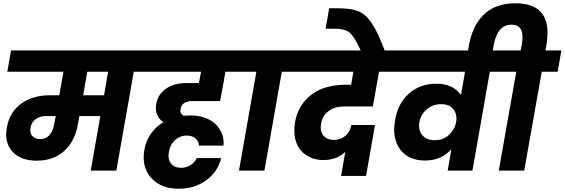

<svg xmlns="http://www.w3.org/2000/svg" viewBox="-20 -1051 3479 1183"><path d="M227.1 -193.8Q261.7 -193.8 283.4 -217Q305.2 -240.2 313 -280.8L323.2 -335.9H264.2Q226.6 -335.9 200.2 -317.1Q173.8 -298.3 168 -264.2Q161.6 -231.9 179.2 -212.9Q196.8 -193.8 227.1 -193.8ZM621.1 -463.9 646 -608.9H518.1L492.2 -463.9ZM24.9 -608.9 47.9 -740.2H924.8L901.9 -608.9H804.2L696.8 0H539.1L598.1 -335.9H469.2L460.9 -289.1Q441.9 -181.6 376.2 -121.3Q310.5 -61 206.1 -61Q107.4 -61 56.4 -117.2Q5.4 -173.3 22 -264.2Q30.3 -314 54.7 -352.8Q79.1 -391.6 114.5 -415.5Q149.9 -439.5 192.4 -451.7Q234.9 -463.9 282.2 -463.9H345.2L371.1 -608.9Z M1342.8 -77.1Q1322.3 6.8 1251.2 59.3Q1180.2 111.8 1081.5 111.8Q970.2 111.8 910.6 44.2Q851.1 -23.4 869.6 -127.9Q879.4 -184.6 909.9 -227.5Q940.4 -270.5 986.8 -297.9Q929.7 -337.4 942.9 -412.1Q953.6 -470.2 1002.7 -504.6Q1051.8 -539.1 1127 -539.1H1205.6L1218.8 -608.9H877.9L900.9 -740.2H1519.5L1496.6 -608.9H1368.7L1356.9 -539.1L1335.9 -428.2H1162.6Q1135.3 -428.2 1116 -416.5Q1096.7 -404.8 1092.8 -379.9Q1086.4 -351.6 1111.8 -337.9Q1138.2 -339.8 1152.8 -339.8Q1206.1 -339.8 1247.8 -323.5Q1289.6 -307.1 1314 -280.3Q1338.4 -253.4 1349.6 -220.7Q1360.8 -188 1356.9 -153.8H1205.6Q1205.6 -178.7 1185.3 -197.3Q1165 -215.8 1129.9 -215.8Q1090.3 -215.8 1059.8 -189Q1029.3 -162.1 1021 -117.2Q1012.2 -70.8 1033.2 -43.9Q1054.2 -17.1 1095.7 -17.1Q1128.9 -17.1 1155.3 -34.7Q1181.6 -52.2 1192.9 -77.1Z M1452.6 0 1559.6 -608.9H1461.4L1484.4 -740.2H1837.4L1814.5 -608.9H1716.3L1609.4 0Z M1783.2 -608.9 1806.2 -740.2H2451.2L2427.2 -608.9H2315.4L2277.3 -395H2098.1Q2043 -395 2004.9 -366.9Q1966.8 -338.9 1958.5 -289.1Q1950.2 -244.1 1972.2 -216.6Q1994.1 -189 2038.6 -189Q2077.1 -189 2107.4 -213.6Q2137.7 -238.3 2144.5 -280.8H2290.5L2235.4 33.2H2081.5L2107.4 -115.2Q2055.7 -64.9 1970.2 -64.9Q1928.7 -64.9 1893.3 -80.6Q1857.9 -96.2 1833 -124.8Q1808.1 -153.3 1798.3 -198.7Q1788.6 -244.1 1798.3 -299.8Q1812 -375 1856.7 -427.5Q1901.4 -480 1964.8 -504.4Q2028.3 -528.8 2106.4 -528.8H2143.6L2157.2 -608.9Z M2205.1 -734.9Q2187 -773.9 2174.1 -796.6Q2161.1 -819.3 2147.7 -836.2Q2134.3 -853 2118.4 -860.4Q2102.5 -867.7 2084.5 -870.8Q2066.4 -874 2038.1 -874H1986.3L2008.3 -1000H2058.1Q2100.1 -999.5 2127.7 -996.6Q2155.3 -993.7 2182.9 -983.4Q2210.4 -973.1 2229.7 -956.1Q2249 -939 2270 -908.4Q2291 -877.9 2310.1 -836.9Q2329.1 -795.9 2352.1 -734.9Z M2659.2 -187Q2710.9 -187 2746.6 -220Q2782.2 -252.9 2790 -297.9Q2798.8 -344.7 2774.7 -377Q2750.5 -409.2 2697.3 -409.2Q2647.9 -409.2 2610.6 -378.4Q2573.2 -347.7 2564 -298.8Q2555.7 -249.5 2582 -218.3Q2608.4 -187 2659.2 -187ZM3095.2 -608.9H2998L2891.1 0H2738.3L2761.2 -131.8Q2699.2 -62 2599.1 -62Q2496.1 -62 2444.8 -131.3Q2393.6 -200.7 2415 -314.9Q2432.6 -415.5 2500.7 -475.3Q2568.8 -535.2 2668.9 -535.2Q2771 -535.2 2820.3 -465.8L2845.2 -608.9H2395L2418 -740.2H3119.1Z M2857.9 -705.1 2869.1 -770Q2879.4 -828.6 2900.6 -874.8Q2921.9 -920.9 2956.1 -956.5Q2990.2 -992.2 3040.5 -1011.5Q3090.8 -1030.8 3155.3 -1030.8Q3392.1 -1030.8 3346.2 -770L3341.3 -740.2H3439L3416 -608.9H3317.9L3210 0H3053.2L3161.1 -608.9H3062L3085 -740.2H3188L3195.3 -777.8Q3216.3 -898.9 3132.3 -898.9Q3046.4 -898.9 3022.9 -777.8L3010.3 -705.1Z"/></svg>

Font: SVN-Poppins
Style: Bold Italic
Weight: 700
Italic angle: -10°
Designer: Ninad Kale (Devanagari), Jonny Pinhorn (Latin)
Foundry: Indian Type Foundry
Version: Version 3.002 2017